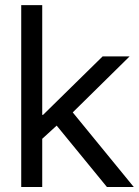

<svg xmlns="http://www.w3.org/2000/svg" viewBox="-20 -748 557 768"><path d="M143.6 -188V-288.6H152.3L390.6 -522.5H498.5L247.1 -274.9H238.8ZM64.9 0V-727.5H148.9V0ZM407.7 0 198.2 -255.9 257.8 -314.5 515.1 0Z"/></svg>

Font: Inter 28pt
Style: Regular
Weight: 400
Designer: Rasmus Andersson
Foundry: rsms
Version: Version 4.001;git-66647c0bb